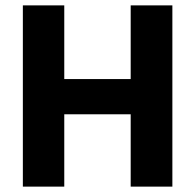

<svg xmlns="http://www.w3.org/2000/svg" viewBox="-20 -694 726 714"><path d="M466 -674H621V0H466V-269H219V0H65V-674H219V-400H466Z"/></svg>

Font: Hind Bold
Style: Regular
Weight: 700
Designer: Manushi Parikh, Satya Rajpurohit
Foundry: Indian Type Foundry
Version: Version 1.201;PS 1.0;hotconv 1.0.78;makeotf.lib2.5.61930; tt